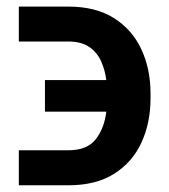

<svg xmlns="http://www.w3.org/2000/svg" viewBox="-20 -554 511 580"><path d="M36.9 -100.1H186.8Q243.3 -100.1 269.2 -133.3Q295.1 -166.5 301.1 -216.6H115.8V-312.1H301.1Q297.2 -343 285.2 -369.5Q273.1 -396 249.3 -412.3Q225.5 -428.6 186.1 -428.6H36.9V-534.1H186.1Q269.5 -534.1 324.6 -499.1Q379.6 -464.1 407.1 -404.8Q434.7 -345.5 434.7 -272V-256.4Q434.7 -182.9 407.3 -123.4Q380 -63.9 324.9 -29.1Q269.9 5.7 186.8 5.7H36.9Z"/></svg>

Font: Inter Zeller Semi Bold
Style: Regular
Weight: 600
Designer: Rasmus Andersson; Joe Bland
Foundry: zeller
Version: Version 3.015;git-dec3a8cb1